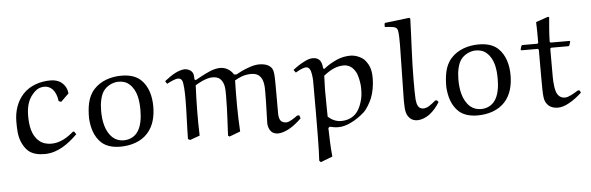

<svg xmlns="http://www.w3.org/2000/svg" viewBox="-54 -876 4006 1302"><g transform="rotate(-5 1948.5 -224.5)"><path d="M435 -114 426 -116C382 -78 332 -47 273 -47C243 -47 212 -55 189 -76C141 -117 132 -187 132 -248C132 -300 142 -353 177 -393C205 -426 228 -436 262 -436C280 -436 301 -426 314 -412C331 -394 342 -367 347 -330L364 -324L418 -377C415 -406 402 -433 378 -452C357 -469 330 -475 302 -475C234 -475 161 -452 114 -400C69 -350 49 -284 49 -217C49 -171 49 -125 66 -82C76 -57 91 -31 112 -13C141 11 178 19 222 19C311 19 384 -35 446 -96Z M636 -316C642 -341 650 -365 668 -384C694 -412 732 -426 762 -426C789 -426 816 -419 836 -400C886 -356 894 -284 894 -220C894 -193 892 -166 886 -139C880 -112 870 -85 851 -64C828 -39 797 -27 763 -27C736 -27 710 -36 691 -53C640 -98 628 -173 628 -239C628 -265 630 -291 636 -316ZM736 14C806 14 878 -6 925 -59C969 -108 983 -174 983 -239C983 -306 966 -377 915 -424C879 -456 832 -465 785 -465C715 -465 644 -443 597 -391C549 -339 542 -265 542 -196C546 -133 563 -69 611 -26C644 4 692 14 736 14Z M1471 4 1481 10 1555 -18C1548 -133 1548 -251 1551 -366C1579 -382 1614 -400 1663 -400C1683 -400 1703 -396 1718 -382C1730 -370 1738 -356 1742 -339C1748 -316 1748 -293 1748 -269C1748 -195 1743 -75 1743 -59C1743 -38 1750 -15 1765 1C1776 13 1795 18 1811 18C1838 17 1863 7 1887 -6C1918 -23 1945 -46 1971 -71L1964 -92H1950C1925 -74 1895 -53 1873 -52C1860 -52 1845 -56 1836 -66C1824 -79 1822 -104 1822 -117V-248C1822 -292 1822 -360 1820 -380C1818 -399 1816 -419 1802 -433C1782 -454 1752 -460 1723 -460C1697 -460 1672 -453 1648 -444C1613 -432 1588 -418 1563 -405L1547 -407C1528 -439 1494 -459 1457 -459C1433 -459 1409 -452 1387 -443C1351 -428 1318 -409 1285 -391L1277 -397C1277 -417 1277 -439 1261 -454C1249 -465 1232 -471 1215 -471C1194 -470 1173 -462 1154 -453C1127 -439 1102 -421 1078 -402L1090 -383C1113 -396 1149 -412 1165 -412C1176 -412 1185 -409 1192 -399C1203 -383 1205 -317 1205 -273C1205 -182 1199 -90 1198 2L1212 10L1279 -14C1275 -127 1277 -243 1282 -356C1291 -362 1352 -400 1399 -400C1419 -400 1439 -396 1453 -382C1465 -370 1472 -355 1476 -339C1481 -320 1481 -293 1481 -269C1481 -155 1471 -28 1471 4Z M2163 206C2157 154 2154 57 2153 11L2163 3C2182 8 2202 11 2222 11C2252 11 2280 2 2307 -11C2341 -27 2372 -49 2400 -74C2420 -92 2444 -132 2457 -163C2473 -202 2482 -254 2482 -298C2482 -350 2474 -388 2438 -428C2416 -450 2376 -465 2345 -465C2313 -465 2282 -459 2252 -446C2216 -430 2194 -417 2161 -391L2153 -395C2151 -419 2147 -441 2132 -455C2120 -467 2104 -470 2088 -470C2067 -470 2048 -462 2029 -452C2002 -439 1976 -421 1952 -402L1966 -383C1990 -397 2018 -412 2039 -412C2051 -412 2058 -405 2064 -395C2073 -381 2078 -337 2078 -315V-94C2078 -37 2077 168 2072 226L2082 237ZM2155 -66C2155 -67 2153 -170 2153 -252C2153 -263 2156 -339 2156 -345C2203 -382 2244 -403 2295 -403C2316 -403 2340 -394 2358 -373C2371 -358 2379 -343 2384 -325C2392 -300 2398 -265 2398 -239C2398 -202 2396 -175 2384 -140C2375 -112 2362 -85 2341 -65C2314 -39 2279 -29 2243 -29C2210 -29 2179 -44 2155 -66Z M2891 -112C2876 -99 2861 -87 2845 -77C2834 -70 2819 -65 2805 -65C2791 -66 2780 -71 2772 -83C2763 -98 2761 -115 2759 -132C2757 -157 2757 -217 2757 -259C2757 -399 2767 -539 2771 -679L2765 -686L2600 -666L2594 -661V-638C2614 -637 2635 -636 2654 -632C2667 -630 2678 -621 2681 -608C2686 -584 2686 -541 2686 -508L2679 -130C2679 -52 2686 -33 2709 -8C2722 5 2742 11 2761 11C2790 10 2818 -2 2842 -19C2871 -41 2894 -69 2913 -100L2902 -112Z M3068 -316C3074 -341 3082 -365 3100 -384C3126 -412 3164 -426 3194 -426C3221 -426 3248 -419 3268 -400C3318 -356 3326 -284 3326 -220C3326 -193 3324 -166 3318 -139C3312 -112 3302 -85 3283 -64C3260 -39 3229 -27 3195 -27C3168 -27 3142 -36 3123 -53C3072 -98 3060 -173 3060 -239C3060 -265 3062 -291 3068 -316ZM3168 14C3238 14 3310 -6 3357 -59C3401 -108 3415 -174 3415 -239C3415 -306 3398 -377 3347 -424C3311 -456 3264 -465 3217 -465C3147 -465 3076 -443 3029 -391C2981 -339 2974 -265 2974 -196C2978 -133 2995 -69 3043 -26C3076 4 3124 14 3168 14Z M3619 -582C3621 -556 3621 -492 3621 -441L3615 -435H3511L3505 -429L3498 -405L3503 -400H3615L3621 -393V-203C3621 -68 3623 -49 3644 -22C3662 2 3693 9 3716 9C3743 9 3768 -1 3792 -14C3824 -31 3853 -54 3880 -79L3873 -94L3861 -96C3831 -77 3795 -55 3770 -55C3753 -55 3738 -60 3725 -75C3703 -99 3699 -163 3699 -205V-394L3705 -400H3824L3830 -405L3838 -431L3833 -435H3705L3699 -440C3700 -498 3705 -549 3710 -606L3703 -611Z"/></g></svg>

Font: Neo Euler
Style: Euler
Weight: 500
Designer: Hermann Zapf
Version: Version 000.002